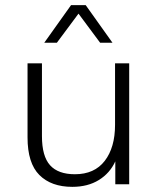

<svg xmlns="http://www.w3.org/2000/svg" viewBox="-20 -716 610 746"><path d="M261 10Q179 10 133 -36Q87 -82 87 -182V-470H143V-187Q143 -109 174.5 -74Q206 -39 271 -39Q347 -39 387 -91Q427 -143 427 -231V-470H482V0H428V-89Q407 -43 364 -16.5Q321 10 261 10ZM152 -550 256 -696H313L417 -550H369L285 -663L201 -550Z"/></svg>

Font: Gantari Light
Style: Regular
Weight: 300
Designer: Anugrah Pasau
Foundry: Lafontype
Version: Version 1.000; ttfautohint (v1.8.3)